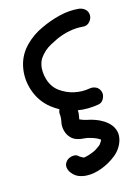

<svg xmlns="http://www.w3.org/2000/svg" viewBox="-108 -503 585 815"><g transform="rotate(-15 184.5 -96.0)"><path d="M265.6 31.2Q283.2 37.1 299.8 47.4Q316.4 57.6 328.1 71.3Q339.8 85 344.2 102.5Q348.6 120.1 342.8 141.6Q332 177.7 301.8 201.7Q271.5 225.6 237.3 238.3Q221.7 244.1 204.1 247.6Q186.5 251 168.9 250Q151.4 249 135.7 242.7Q120.1 236.3 108.4 221.7Q97.7 209 96.2 194.3Q94.7 179.7 106.4 167Q117.2 156.2 134.3 154.3Q151.4 152.3 162.1 165Q175.8 172.9 177.7 173.3Q179.7 173.8 187.5 171.9Q197.3 169.9 209.5 165.5Q221.7 161.1 231.4 156.2Q234.4 154.3 237.3 152.3Q240.2 150.4 243.2 148.4Q252 142.6 253.9 140.6Q255.9 138.7 257.8 136.7Q262.7 129.9 264.6 126.5Q266.6 123 268.6 119.1Q261.7 113.3 250.5 108.4Q239.3 103.5 228.5 100.6Q214.8 95.7 201.2 95.2Q187.5 94.7 173.8 90.8Q154.3 85.9 141.6 71.3Q128.9 56.6 125 37.1Q121.1 19.5 125 2.4Q128.9 -14.6 127 -32.2Q126 -41 130.9 -51.8Q122.1 -56.6 113.8 -62Q105.5 -67.4 96.7 -74.2Q53.7 -108.4 35.6 -161.6Q17.6 -214.8 29.3 -268.6Q40 -316.4 74.2 -351.6Q108.4 -386.7 152.3 -406.2Q191.4 -424.8 234.4 -435.5Q277.3 -446.3 320.3 -442.4Q336.9 -440.4 348.1 -430.2Q359.4 -419.9 359.4 -403.3Q359.4 -388.7 348.1 -376Q336.9 -363.3 320.3 -364.3Q289.1 -367.2 258.8 -361.3Q228.5 -355.5 200.2 -342.8Q183.6 -335 167.5 -326.2Q151.4 -317.4 139.6 -306.6Q127 -294.9 118.7 -283.2Q110.4 -271.5 106.4 -255.9Q102.5 -240.2 103.5 -222.7Q104.5 -205.1 109.9 -188Q115.2 -170.9 125 -156.7Q134.8 -142.6 148.4 -132.8Q176.8 -112.3 210.4 -105Q244.1 -97.7 276.4 -103.5Q292 -106.4 305.7 -99.6Q319.3 -92.8 324.2 -76.2Q328.1 -62.5 320.3 -46.9Q312.5 -31.2 296.9 -28.3Q274.4 -24.4 251 -23.9Q227.5 -23.4 205.1 -27.3Q206.1 -17.6 204.6 -7.8Q203.1 2 201.2 11.7Q217.8 19.5 233.4 22.5Q249 25.4 265.6 31.2Z"/></g></svg>

Font: Schoolbell
Style: Regular
Weight: 400
Designer: Font Diner, Inc
Foundry: Font Diner, Inc
Version: Version 1.000